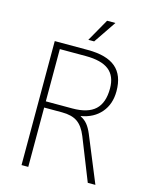

<svg xmlns="http://www.w3.org/2000/svg" viewBox="-129 -964 827 1047"><g transform="rotate(15 284.5 -440.5)"><path d="M96 -700H283Q389 -700 440.5 -656.5Q492 -613 492 -523Q492 -450 451 -402Q410 -354 339 -342V-340Q362 -329 377.5 -310Q393 -291 406 -260L513 0H470L375 -239Q354 -291 322 -313Q290 -335 235 -335H134V0H96ZM284 -370Q371 -370 412.5 -408.5Q454 -447 454 -528Q454 -598 411.5 -631.5Q369 -665 280 -665H134V-370ZM343 -881H390L304 -754H271Z"/></g></svg>

Font: Sarabun Thin
Style: Regular
Weight: 250
Designer: Suppakit Chalermlarp | Katatrad Co.,Ltd.
Foundry: Cadson Demak Co.,Ltd.
Version: Version 1.000; ttfautohint (v1.6)